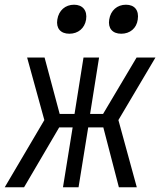

<svg xmlns="http://www.w3.org/2000/svg" viewBox="-44 -794 679 814"><path d="M470 -651C507 -651 535 -674 540 -711C546 -750 527 -774 490 -774C453 -774 425 -750 419 -711C413 -674 433 -651 470 -651ZM250 -651C287 -651 315 -674 321 -711C327 -750 306 -774 270 -774C233 -774 205 -750 199 -711C193 -674 213 -651 250 -651ZM-24 0H58L207 -254H264L223 0H289L330 -254H394L460 0H536L458 -285L615 -550H535L393 -311H338L376 -550H310L272 -311H209L145 -550H71L144 -285Z"/></svg>

Font: JetBrains Mono Light
Style: Italic
Weight: 336
Italic angle: -9°
Monospace: yes
Designer: Philipp Nurullin, Konstantin Bulenkov
Foundry: JetBrains
Version: Version 2.305